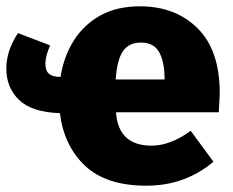

<svg xmlns="http://www.w3.org/2000/svg" viewBox="-27 -571 739 609"><path d="M437 18Q310 18 243 -45Q176 -108 163 -212Q74 -215 33.5 -254Q-7 -293 -7 -354Q-7 -410 30 -466L132 -427Q117 -393 117 -369Q117 -346 129 -336.5Q141 -327 165 -327Q175 -391 206.5 -441.5Q238 -492 290.5 -521.5Q343 -551 417 -551Q529 -551 599.5 -481.5Q670 -412 670 -275L667 -215H341Q348 -109 454 -109Q513 -109 578 -156L650 -58Q560 18 437 18ZM495 -319V-325Q494 -378 477 -407Q460 -436 420 -436Q382 -436 363 -408.5Q344 -381 340 -319Z"/></svg>

Font: Trujillo ExtraBold
Style: Regular
Weight: 800
Designer: Fira Sans original fonts by bBox Type GmbH, Carrois Corporate GbR, & Edenspiekermann AG / Changes by Cristiano Sobral
Foundry: Fira Sans original fonts by bBox Type GmbH, Carrois Corporate GbR, & Edenspiekermann AG / Changes by Cristiano Sobral
Version: Version 4.301;July 28, 2020;FontCreator 13.0.0.2655 64-bit